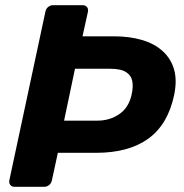

<svg xmlns="http://www.w3.org/2000/svg" viewBox="-20 -720 709 740"><path d="M36 0Q26 0 20 -7Q14 -14 16 -25L155 -675Q157 -686 165.5 -693Q174 -700 184 -700H299Q309 -700 315 -693Q321 -686 319 -675L298 -580H420Q479 -580 527 -566Q575 -552 607 -523Q639 -494 651 -452Q663 -410 651 -353Q627 -240 551.5 -185.5Q476 -131 350 -131H203L180 -25Q178 -14 169.5 -7Q161 0 150 0ZM227 -255H355Q403 -255 439.5 -280Q476 -305 487 -354Q494 -384 490 -406.5Q486 -429 466 -442Q446 -455 404 -455H269Z"/></svg>

Font: Rubik Light SemiBold
Style: Italic
Weight: 600
Italic angle: -12°
Version: Version 2.104